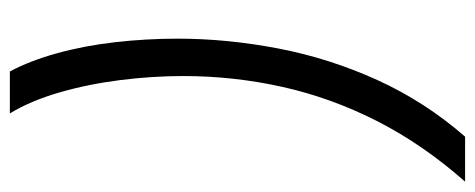

<svg xmlns="http://www.w3.org/2000/svg" viewBox="-318 -436 941 380"><g transform="rotate(-90 152.0 -246.5)"><path d="M-18 204Q56 120 102 29.5Q148 -61 169.5 -157.5Q191 -254 191 -354Q191 -415 183 -478.5Q175 -542 158.5 -599Q142 -656 117 -697H200Q221 -658 236 -604Q251 -550 258 -488.5Q265 -427 265 -365Q265 -267 245.5 -165.5Q226 -64 183 30.5Q140 125 71 204Z"/></g></svg>

Font: Hanken Grotesk Medium
Style: Italic
Weight: 500
Italic angle: -8°
Designer: Alfredo Marco Pradil
Foundry: Hanken Design Co.
Version: Version 3.013